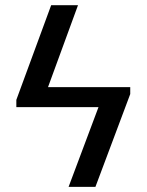

<svg xmlns="http://www.w3.org/2000/svg" viewBox="-20 -732 574 752"><path d="M490.1 -363.6 353.7 0H248.6L365.8 -312.5H44V-340.9L180.4 -711.6H285.5L168 -390.6H490.1Z"/></svg>

Font: Interface
Style: Regular
Weight: 400
Designer: Rasmus Andersson
Foundry: rsms
Version: Version 1.8